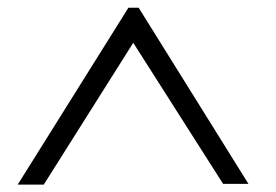

<svg xmlns="http://www.w3.org/2000/svg" viewBox="-20 -906 723 503"><path d="M630.9 -424.3H564.5L329.1 -793.9L94.7 -422.4H26.4L316.4 -885.7H343.3Z"/></svg>

Font: SakalBharati
Style: Regular
Weight: 400
Designer: CDAC GIST
Foundry: CDAC
Version: 13.02